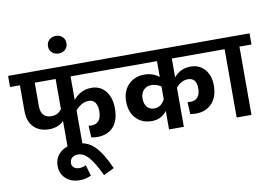

<svg xmlns="http://www.w3.org/2000/svg" viewBox="-136 -1155 2335 1647"><g transform="rotate(-10 1031.5 -331.5)"><path d="M905 -595H507V-390Q570 -467 666 -467Q742 -467 788 -410.5Q834 -354 834 -259Q834 -154 784 -98.5Q734 -43 644 -43Q616 -43 591 -49L586 -151Q602 -149 609 -149Q698 -149 698 -259Q698 -307 679 -334Q660 -361 623 -361Q561 -361 507 -298V0H377V-230Q329 -180 249 -180Q165 -180 115.5 -230Q66 -280 66 -373V-595H-20V-692H905ZM289 -287Q345 -287 377 -334V-595H195V-392Q195 -287 289 -287Z M735 244 643 289Q588 173 544.5 124.5Q501 76 452 76Q419 76 400 94Q381 112 381 138Q381 163 398.5 178Q416 193 445 193Q476 193 503 178L531 273Q488 296 432 296Q357 296 310.5 253.5Q264 211 264 143Q264 72 315 27Q366 -18 451 -18Q547 -18 610.5 43.5Q674 105 735 244Z M499.5 -827Q477 -806 442 -806Q407 -806 384 -827Q361 -848 361 -882Q361 -916 384 -937.5Q407 -959 442 -959Q477 -959 499.5 -937.5Q522 -916 522 -882Q522 -848 499.5 -827Z M1389 -595V-431Q1445 -499 1535 -499Q1611 -499 1657.5 -445.5Q1704 -392 1704 -306Q1704 -206 1651.5 -150Q1599 -94 1514 -94Q1492 -94 1462 -98L1457 -203Q1471 -201 1482 -201Q1524 -201 1546 -227.5Q1568 -254 1568 -303Q1568 -396 1493 -396Q1437 -396 1389 -341V0H1260V-161Q1212 -96 1127 -96Q1045 -96 992 -150.5Q939 -205 939 -300Q939 -390 993 -445Q1047 -500 1132 -500Q1206 -500 1260 -457V-595H865V-692H1786V-595ZM1167 -199Q1229 -199 1260 -264V-374Q1220 -401 1175 -401Q1134 -401 1108 -373.5Q1082 -346 1082 -300Q1082 -253 1105 -226Q1128 -199 1167 -199Z M2083 -692V-595H1978V0H1849V-595H1746V-692Z"/></g></svg>

Font: FiraGO SemiBold
Style: Regular
Weight: 600
Designer: bBox Type
Foundry: bBox Type GmbH
Version: Version 1.001;PS 001.001;hotconv 1.0.88;makeotf.lib2.5.64775